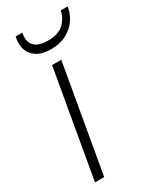

<svg xmlns="http://www.w3.org/2000/svg" viewBox="-183 -758 665 813"><g transform="rotate(-30 149.5 -351.5)"><path d="M27 0 118 -521H163L72 0ZM150 -581Q106 -581 80.5 -597.5Q55 -614 46.5 -639Q38 -664 43 -692L45 -703H78Q69 -662 89 -640.5Q109 -619 157 -619Q205 -619 231 -642Q257 -665 266 -703H299L297 -692Q291 -664 273 -639Q255 -614 224 -597.5Q193 -581 150 -581Z"/></g></svg>

Font: DM Sans 10pt ExtraLight
Style: Italic
Weight: 250
Italic angle: -10°
Version: Version 4.004;gftools[0.9.30]